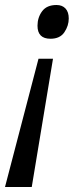

<svg xmlns="http://www.w3.org/2000/svg" viewBox="-30 -566 311 768"><path d="M172 -411Q120 -411 120 -463Q120 -496 138.5 -521Q157 -546 196 -546Q219 -546 232 -532Q245 -518 245 -492Q245 -463 227.5 -437Q210 -411 172 -411ZM-10 182 124 -331H182L97 182Z"/></svg>

Font: Noto Sans IKEA
Style: Italic
Weight: 400
Italic angle: -12°
Designer: Monotype Design Team
Foundry: Monotype Imaging Inc.
Version: Version 2.001